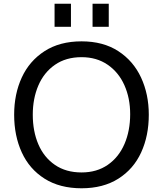

<svg xmlns="http://www.w3.org/2000/svg" viewBox="-20 -994 876 1031"><path d="M56 0ZM56 -378Q56 -489 97 -578Q138 -667 219.5 -719.5Q301 -772 418 -772Q534 -772 615 -719.5Q696 -667 737.5 -577.5Q779 -488 779 -378Q779 -265 738 -175.5Q697 -86 615.5 -34.5Q534 17 418 17Q301 17 219.5 -34.5Q138 -86 97 -175.5Q56 -265 56 -378ZM679 -381Q679 -467 648 -536.5Q617 -606 558 -646.5Q499 -687 418 -687Q334 -687 275 -646Q216 -605 186 -535Q156 -465 156 -378Q156 -289 186 -219Q216 -149 275 -108.5Q334 -68 418 -68Q500 -68 559 -109Q618 -150 648.5 -221Q679 -292 679 -381ZM477 -974H564V-850H477ZM273 -974H361V-850H273Z"/></svg>

Font: Biryani
Style: Regular
Weight: 400
Designer: Dan Reynolds and Mathieu Réguer
Foundry: Dan Reynolds and Mathieu Réguer
Version: Version 1.004; ttfautohint (v1.1) -l 5 -r 5 -G 72 -x 0 -D la